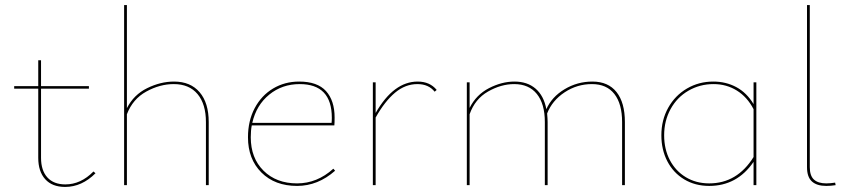

<svg xmlns="http://www.w3.org/2000/svg" viewBox="-20 -731 3357 758"><path d="M357 -47Q303 7 237 7Q186 7 158.5 -23.5Q131 -54 131 -108V-381H36V-391H131V-493H142V-391H331V-381H142V-108Q142 -58 167 -30.5Q192 -3 238 -3Q299 -3 349 -54Z M804 -249V0H793V-249Q793 -320 760 -359.5Q727 -399 666 -399Q611 -399 557.5 -369.5Q504 -340 481 -280V0H470V-711H481V-304Q508 -357 561 -383Q614 -409 667 -409Q732 -409 768 -367Q804 -325 804 -249Z M1303 -57Q1235 3 1153 3Q1065 3 1012 -50Q959 -103 959 -189Q959 -254 985.5 -304Q1012 -354 1058 -381.5Q1104 -409 1161 -409Q1233 -409 1267 -371.5Q1301 -334 1301 -267Q1301 -245 1300 -236H974Q970 -216 970 -189Q970 -107 1020.5 -57Q1071 -7 1153 -7Q1232 -7 1296 -65ZM976 -246H1289Q1290 -253 1290 -266Q1290 -399 1163 -399Q1094 -399 1043 -357.5Q992 -316 976 -246Z M1704 -376 1696 -369Q1672 -399 1628 -399Q1580 -399 1539.5 -365Q1499 -331 1463 -267V0H1452V-406H1463V-285Q1534 -409 1629 -409Q1677 -409 1704 -376Z M2447 -249V0H2436V-249Q2436 -321 2405.5 -360Q2375 -399 2317 -399Q2258 -399 2209 -366.5Q2160 -334 2140 -283Q2142 -261 2142 -249V0H2131V-249Q2131 -321 2099.5 -360Q2068 -399 2010 -399Q1958 -399 1906.5 -369.5Q1855 -340 1834 -280V0H1823V-406H1834V-305Q1860 -357 1910.5 -383Q1961 -409 2011 -409Q2062 -409 2094.5 -381Q2127 -353 2137 -300Q2158 -348 2208.5 -378.5Q2259 -409 2319 -409Q2381 -409 2414 -367.5Q2447 -326 2447 -249Z M2966 -406V0H2955V-92Q2890 3 2780 3Q2724 3 2681 -23Q2638 -49 2614.5 -94.5Q2591 -140 2591 -197Q2591 -257 2618 -305.5Q2645 -354 2692 -381.5Q2739 -409 2796 -409Q2846 -409 2887 -387Q2928 -365 2955 -320V-406ZM2955 -111V-300Q2930 -348 2889 -373.5Q2848 -399 2797 -399Q2743 -399 2698 -373Q2653 -347 2627.5 -300.5Q2602 -254 2602 -197Q2602 -142 2624.5 -99Q2647 -56 2687.5 -31.5Q2728 -7 2780 -7Q2890 -7 2955 -111Z M3166 -71V-711H3177V-71Q3177 -37 3193.5 -22Q3210 -7 3242 -7Q3258 -7 3277 -10L3279 0Q3260 3 3242 3Q3205 3 3185.5 -14.5Q3166 -32 3166 -71Z"/></svg>

Font: Ysabeau Infant Hairline
Style: Regular
Weight: 100
Designer: Christian Thalmann (Catharsis Fonts)
Version: Version 0.003